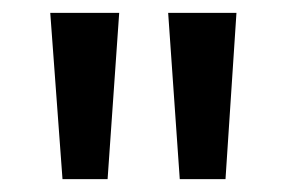

<svg xmlns="http://www.w3.org/2000/svg" viewBox="-20 -734 445 298"><path d="M165 -714H58L77 -456H147ZM347 -714H241L259 -456H330Z"/></svg>

Font: Noto Sans Gujarati UI Condensed Medium
Style: Regular
Weight: 500
Width: 3
Designer: Jelle Bosma - Monotype Design Team, Universal Thirst
Foundry: Monotype Imaging Inc.
Version: Version 2.106